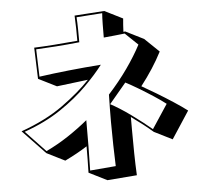

<svg xmlns="http://www.w3.org/2000/svg" viewBox="-60 -878 1120 1053"><g transform="rotate(-5 500.0 -352.0)"><path d="M765 -131Q741 -152 710 -176Q679 -200 647 -223V-150Q647 -86 648 -23.5Q649 39 652 98L489 111L389 61Q390 23 390.5 -12.5Q391 -48 391 -84Q363 -66 332 -49Q301 -32 268 -16L168 -66L43 -197Q180 -246 274.5 -314Q369 -382 430 -447L258 -426L158 -476L152 -648Q204 -650 265 -654.5Q326 -659 391 -665Q391 -697 390.5 -733.5Q390 -770 388 -804L552 -815L652 -765Q650 -748 649 -729.5Q648 -711 647 -692Q650 -692 652.5 -692.5Q655 -693 657 -693L757 -643L836 -567Q813 -522 783.5 -476.5Q754 -431 719 -386Q753 -367 798.5 -339.5Q844 -312 888.5 -283Q933 -254 963 -231L865 -81ZM541 38Q539 -17 537.5 -79Q536 -141 536 -205Q536 -243 536.5 -281Q537 -319 538 -356Q598 -422 644.5 -488Q691 -554 723 -615L653 -682Q628 -679 598.5 -676Q569 -673 537 -670Q537 -705 537.5 -743Q538 -781 540 -804L398 -794Q400 -766 400.5 -728Q401 -690 401 -656Q334 -649 271 -644.5Q208 -640 162 -638L167 -487Q245 -498 330 -507Q415 -516 508 -523Q470 -473 409.5 -412Q349 -351 262.5 -292.5Q176 -234 60 -193L170 -77Q235 -108 293 -146.5Q351 -185 402 -227Q402 -155 401.5 -85Q401 -15 399 50ZM849 -278Q822 -299 783 -324.5Q744 -350 704 -374Q664 -398 633 -414L540 -303Q561 -292 590.5 -273.5Q620 -255 651.5 -232Q683 -209 712 -186.5Q741 -164 762 -146Z"/></g></svg>

Font: Rampart One
Style: Regular
Weight: 400
Designer: Fontworks Inc.
Foundry: Fontworks Inc.
Version: Version 1.100